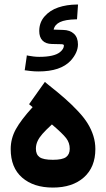

<svg xmlns="http://www.w3.org/2000/svg" viewBox="-20 -849 477 867"><path d="M106.4 -597.7Q119.1 -595.2 132.1 -593.8Q145 -592.3 157.2 -592.3Q224.1 -592.3 250.5 -613.3Q268.6 -627.9 268.6 -643.6Q268.6 -648.9 257.8 -649.4L213.9 -650.4Q186.5 -650.9 171.9 -666Q157.2 -681.2 157.2 -709Q157.2 -747.6 181.4 -775.1Q205.6 -802.7 243.2 -815.4Q280.8 -828.1 327.1 -828.6H332.5L332 -823.7L328.1 -766.6L327.6 -761.7H323.2Q274.9 -760.7 251 -749.3Q227.1 -737.8 222.2 -715.3L264.6 -713.9Q295.9 -713.4 314 -696.5Q332 -679.7 332 -648.4Q332 -611.8 299.3 -575.2Q276.4 -550.8 240.2 -538.6Q204.1 -526.4 153.8 -526.4Q145 -526.4 135.3 -526.9Q125.5 -527.3 116 -528.6Q106.4 -529.8 96.2 -531.2L91.3 -531.7L92.3 -536.6L100.6 -593.8L101.1 -599.1ZM294.9 -177.2Q294.9 -204.1 278.8 -225.1Q262.7 -246.1 214.4 -287.1Q185.5 -260.3 171.4 -244.1Q157.2 -228 149.7 -211.9Q142.1 -195.8 142.1 -177.2Q142.1 -151.4 158.7 -139.4Q175.3 -127.4 218.8 -127.4Q262.2 -127.4 278.6 -139.9Q294.9 -152.3 294.9 -177.2ZM198.7 -465.8Q243.2 -430.7 274.4 -403.1Q305.7 -375.5 333 -346.2Q360.4 -316.9 376.5 -290.5Q392.6 -264.2 401.6 -235.4Q410.6 -206.5 410.6 -175.8Q410.6 -94.2 358.9 -48.1Q307.1 -2 218.8 -2Q131.8 -2 80.1 -46.9Q28.3 -91.8 28.3 -175.8Q28.3 -223.1 51.5 -265.4Q74.7 -307.6 127.4 -365.2L125 -367.2L111.3 -378.4L121.6 -393.1L170.4 -461.9L182.6 -479Z"/></svg>

Font: Samim WOL
Style: Bold-WOL
Weight: 700
Foundry: DejaVu fonts team - Redesigned by Saber Rastikerdar
Version: Version 4.0.5